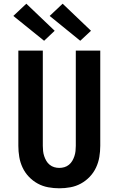

<svg xmlns="http://www.w3.org/2000/svg" viewBox="-20 -1008 640 1036"><path d="M300 8Q270 8 240 2.5Q210 -3 183.5 -17.5Q157 -32 136 -54Q115 -76 102 -103.5Q89 -131 84 -161Q79 -191 79 -221V-735H211V-221Q211 -207 212.5 -193Q214 -179 218.5 -165.5Q223 -152 230 -140Q237 -128 248 -119Q259 -110 272.5 -106Q286 -102 300 -102Q314 -102 327.5 -106Q341 -110 352 -119Q363 -128 370 -140Q377 -152 381.5 -165.5Q386 -179 387.5 -193Q389 -207 389 -221V-735H521V-221Q521 -191 516 -161Q511 -131 498 -103.5Q485 -76 464 -54Q443 -32 416.5 -17.5Q390 -3 360 2.5Q330 8 300 8ZM413 -788 248 -922 318 -988 471 -842ZM218 -788 52 -922 122 -988 275 -842Z"/></svg>

Font: Iosevka SS04 XBd Ex
Style: Regular
Weight: 800
Width: 7
Monospace: yes
Designer: Belleve Invis
Foundry: Belleve Invis
Version: Version 19.0.0; ttfautohint (v1.8.4)